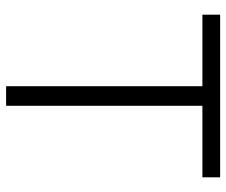

<svg xmlns="http://www.w3.org/2000/svg" viewBox="-76 -664 740 628"><g transform="rotate(90 294.0 -350.0)"><path d="M262 0V-642H28V-700H560V-642H326V0Z"/></g></svg>

Font: Space Grotesk Light Light
Style: Regular
Weight: 300
Version: Version 2.000